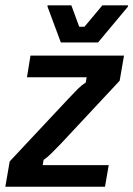

<svg xmlns="http://www.w3.org/2000/svg" viewBox="-27 -712 508 732"><path d="M-6.7 0 10 -96.7 232.5 -334.2Q255.8 -359.2 270 -373.3Q284.2 -387.5 300 -397.5L303.3 -417.5H75.8L89.2 -500H445.8L429.2 -404.2L206.7 -165.8Q182.5 -140.8 168.3 -126.7Q154.2 -112.5 139.2 -102.5L135.8 -82.5H387.5L373.3 0ZM205 -550 154.2 -686.7V-691.7H245L275 -610H295L363.3 -691.7H460.8V-686.7L346.7 -550Z"/></svg>

Font: Familjen Grotesk Medium
Style: Italic
Weight: 500
Italic angle: -9.46201°
Designer: Anders Wikstroem, Jonas Baeckman, Matilda Gysing, Kristian Moeller
Foundry: Familjen STHLM AB
Version: Version 2.002; ttfautohint (v1.8.4.7-5d5b)